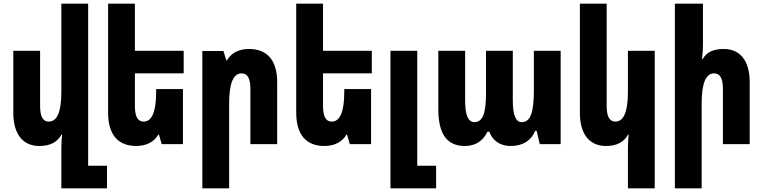

<svg xmlns="http://www.w3.org/2000/svg" viewBox="-20 -780 4128 1039"><path d="M457 117V-760H312V-284C312 -174 289 -122 244 -122C212 -122 197 -150 197 -206V-505H52V-170C52 -50 107 10 193 10C255 10 291 -13 313 -52H316C314 -29 312 -5 312 17V239H559V117Z M970 -298H825V-284C825 -174 802 -122 757 -122C725 -122 710 -150 710 -206V-383H974V-505H710V-760H565V-170C565 -50 620 10 717 10C773 10 815 -13 837 -52H840L855 0H970Z M1075 239H1220V-221C1220 -330 1243 -383 1287 -383C1320 -383 1335 -355 1335 -299V0H1480V-335C1480 -455 1425 -515 1327 -515C1271 -515 1230 -492 1208 -453H1205L1189 -504H1075Z M1988 -298H1843V-284C1843 -174 1820 -122 1775 -122C1743 -122 1728 -150 1728 -206V-383H1992V-505H1728V-760H1583V-170C1583 -50 1638 10 1735 10C1791 10 1833 -13 1855 -52H1858L1873 0H1988Z M2093 239H2340V117H2238V-505H2093Z M2495 10C2555 10 2594 -19 2618 -67H2628C2644 -24 2680 10 2745 10C2810 10 2856 -21 2876 -72H2884L2901 0H3014V-505H2869V-290C2869 -175 2852 -119 2803 -119C2771 -119 2755 -157 2755 -237V-505H2610V-276C2610 -170 2594 -119 2546 -119C2514 -119 2497 -157 2497 -235V-505H2352V-188C2352 -54 2400 10 2495 10Z M3523 239V-505H3378V-284C3378 -174 3355 -122 3310 -122C3278 -122 3263 -150 3263 -206V-760H3118V-170C3118 -50 3173 10 3259 10C3321 10 3357 -13 3379 -52H3382C3380 -29 3378 -5 3378 17V239Z M3784 -760H3632V239H3777V-221C3777 -330 3800 -383 3844 -383C3877 -383 3892 -355 3892 -299V0H4037V-335C4037 -455 3982 -515 3897 -515C3837 -515 3803 -496 3783 -461H3779C3782 -486 3784 -512 3784 -536Z"/></svg>

Font: Noto Sans Armenian ExtraCondensed ExtraBold
Style: Regular
Weight: 800
Width: 2
Designer: Monotype Design Team
Foundry: Monotype Imaging Inc.
Version: Version 2.008